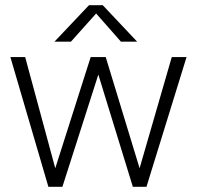

<svg xmlns="http://www.w3.org/2000/svg" viewBox="-20 -720 759 740"><path d="M323 -700H376L508.5 -559.5H446L350.5 -668L253.5 -559.5H190ZM20 -500H77L193 -71.5L329.5 -500H387.5L518 -71.5L642 -500H699L544.5 0H492L359 -432.5L220.5 0H166.5Z"/></svg>

Font: Overused Grotesk Light
Style: Regular
Weight: 300
Version: Version 0.004